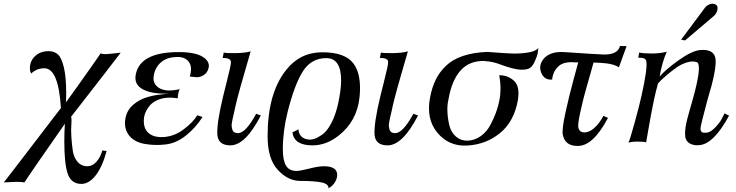

<svg xmlns="http://www.w3.org/2000/svg" viewBox="-106 -757 3915 1021"><path d="M536 -477Q497 -425 272 -136Q276 -124 273.5 -95.5Q271 -67 273.5 -28.5Q276 10 281 44.5Q286 79 306 103Q326 127 359 127Q386 127 407.5 102.5Q429 78 438 43L461 46Q438 131 402.5 176Q367 221 327 221Q273 221 254.5 168Q236 115 236 -3Q236 -56 239 -99Q51 170 24 213Q8 210 -19 210L-86 213Q-86 214 -10 115Q66 16 142 -83.5Q218 -183 218 -182Q205 -394 130 -394Q89 -394 60 -366Q53 -377 53 -394Q53 -433 81 -459Q109 -485 153 -485Q182 -485 201.5 -468Q221 -451 233.5 -399.5Q246 -348 246 -259L245 -212V-213Q267 -243 312.5 -307Q358 -371 393.5 -421.5Q429 -472 429 -473Q440 -469 456 -469Q466 -469 536 -477Z M1003 -395Q997 -370 977 -357.5Q957 -345 937.5 -346.5Q918 -348 902 -350L903 -349Q919 -403 897 -429.5Q875 -456 834 -454Q784 -453 753 -428Q722 -403 713 -362Q704 -324 725 -301.5Q746 -279 784 -276Q818 -275 850 -283Q841 -268 839 -234Q799 -241 764 -235Q711 -224 685.5 -189.5Q660 -155 659 -122Q656 -75 683 -50.5Q710 -26 761 -28Q820 -31 870.5 -69Q921 -107 943 -144L971 -135Q935 -78 883 -36.5Q831 5 775 11Q720 18 664.5 8.5Q609 -1 581 -36Q554 -70 559.5 -118Q565 -166 600 -198Q617 -213 637 -224Q657 -235 681 -241.5Q705 -248 719.5 -250.5Q734 -253 761 -256Q788 -259 793 -260Q706 -255 655.5 -281Q605 -307 616 -361Q639 -480 844 -480Q933 -480 972.5 -454.5Q1012 -429 1003 -395Z M1281 -143Q1199 16 1119 16Q1056 16 1050 -38Q1045 -98 1081 -247Q1086 -267 1098.5 -317Q1111 -367 1117 -394Q1123 -421 1122 -430Q1119 -449 1078 -449L1084 -478Q1089 -474 1143.5 -474.5Q1198 -475 1227 -484Q1161 -260 1146 -192Q1144 -180 1139.5 -161.5Q1135 -143 1132.5 -132Q1130 -121 1127.5 -107Q1125 -93 1126 -84.5Q1127 -76 1129.5 -67.5Q1132 -59 1138.5 -54.5Q1145 -50 1156 -49Q1180 -48 1205 -75.5Q1230 -103 1256 -152Z M1806 -241Q1793 -113 1695 -36Q1629 16 1556 16Q1458 16 1449 -53L1481 -69V-68Q1486 -21 1534 -15Q1548 -13 1565.5 -18.5Q1583 -24 1607.5 -41Q1632 -58 1655 -100.5Q1678 -143 1692 -206Q1708 -281 1708 -329Q1708 -448 1629 -448Q1550 -448 1505.5 -379Q1461 -310 1424 -164Q1398 -60 1398 35Q1398 96 1415 124Q1432 152 1471 152Q1490 152 1538.5 139.5Q1587 127 1616 127Q1687 127 1687 173Q1687 193 1674.5 213Q1662 233 1641 244Q1642 221 1603.5 213Q1565 205 1490 205Q1426 205 1372 147Q1317 89 1317 -33Q1317 -261 1415 -384Q1489 -479 1608 -479Q1729 -479 1773.5 -419.5Q1818 -360 1806 -241Z M2117 -143Q2035 16 1955 16Q1892 16 1886 -38Q1881 -98 1917 -247Q1922 -267 1934.5 -317Q1947 -367 1953 -394Q1959 -421 1958 -430Q1955 -449 1914 -449L1920 -478Q1925 -474 1979.5 -474.5Q2034 -475 2063 -484Q1997 -260 1982 -192Q1980 -180 1975.5 -161.5Q1971 -143 1968.5 -132Q1966 -121 1963.5 -107Q1961 -93 1962 -84.5Q1963 -76 1965.5 -67.5Q1968 -59 1974.5 -54.5Q1981 -50 1992 -49Q2016 -48 2041 -75.5Q2066 -103 2092 -152Z M2757 -502Q2756 -491 2753.5 -475Q2751 -459 2737 -428.5Q2723 -398 2703 -391Q2691 -387 2676.5 -386.5Q2662 -386 2650 -387.5Q2638 -389 2622 -393Q2606 -397 2597.5 -399.5Q2589 -402 2576 -406.5Q2563 -411 2561 -412Q2512 -431 2472 -432V-433Q2390 -435 2343 -382Q2296 -329 2279 -229Q2271 -196 2273.5 -157Q2276 -118 2285 -85Q2294 -52 2319.5 -30Q2345 -8 2382 -9Q2420 -11 2451.5 -34Q2483 -57 2502 -93Q2521 -129 2532 -160Q2543 -191 2549 -221Q2562 -283 2549 -357Q2570 -357 2589 -350.5Q2608 -344 2625.5 -329Q2643 -314 2648.5 -288.5Q2654 -263 2648 -224Q2627 -109 2552 -48.5Q2477 12 2377 17Q2281 22 2220 -51Q2159 -124 2181 -239Q2191 -292 2211 -333Q2231 -374 2266 -407.5Q2301 -441 2356 -459.5Q2411 -478 2485 -481Q2490 -481 2533.5 -477.5Q2577 -474 2617.5 -472.5Q2658 -471 2700.5 -477.5Q2743 -484 2757 -502Z M3226 -511Q3223 -504 3219 -492Q3215 -480 3205.5 -455.5Q3196 -431 3191 -415L3185 -399Q3174 -407 3155.5 -412.5Q3137 -418 3119.5 -420Q3102 -422 3086 -423Q3070 -424 3060 -424H3050Q3050 -423 3039 -384Q3028 -345 3012 -289Q2996 -233 2989 -200Q2966 -105 2969 -82Q2973 -55 2998 -53Q3024 -51 3052 -74.5Q3080 -98 3103 -141L3127 -130Q3047 22 2964 19Q2899 19 2887 -40Q2881 -67 2901 -158.5Q2921 -250 2945 -337.5Q2969 -425 2969 -426Q2959 -424 2943.5 -426Q2928 -428 2905.5 -424Q2883 -420 2868 -408Q2835 -381 2830 -334Q2790 -330 2773 -368Q2756 -408 2784 -443Q2818 -485 2895 -480Q3068 -468 3108 -467Q3180 -467 3191 -513L3200 -512Q3209 -512 3217 -512Z M3706 -728Q3713 -717 3707.5 -699.5Q3702 -682 3690 -672L3537 -542L3516 -546L3645 -719Q3656 -731 3674 -736Q3692 -741 3706 -728ZM3771 -142Q3687 13 3609 15Q3607 15 3606 15Q3589 17 3569.5 9.5Q3550 2 3542 -16Q3537 -27 3537 -44.5Q3537 -62 3539.5 -80Q3542 -98 3548.5 -123.5Q3555 -149 3561 -169.5Q3567 -190 3575.5 -220Q3584 -250 3589 -270Q3627 -419 3598 -427Q3576 -434 3546.5 -425Q3517 -416 3491 -397.5Q3465 -379 3442.5 -360Q3420 -341 3406 -327L3393 -313Q3381 -270 3371 -223Q3361 -176 3356 -147.5Q3351 -119 3342 -69Q3333 -19 3330 0Q3320 -4 3285 -4Q3250 -4 3236 2Q3244 -15 3268.5 -103.5Q3293 -192 3305 -246Q3338 -393 3331 -431Q3328 -452 3288 -450L3293 -478Q3309 -473 3355.5 -472.5Q3402 -472 3440 -482V-483Q3413 -421 3402 -350Q3432 -386 3502.5 -436.5Q3573 -487 3618 -491Q3696 -497 3699.5 -438Q3703 -379 3657 -229Q3655 -222 3654 -218Q3620 -91 3619 -75Q3618 -53 3637 -51Q3641 -51 3647 -51Q3669 -51 3693.5 -75.5Q3718 -100 3729 -119.5Q3740 -139 3747 -154Z"/></svg>

Font: GFS Artemisia
Style: Italic
Weight: 400
Italic angle: -12°
Designer: Takis Katsoulidis and George D. Matthiopoulos
Foundry: George Matthiopoulos and Takis Katsoulidis
Version: Version 1.0